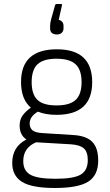

<svg xmlns="http://www.w3.org/2000/svg" viewBox="-20 -741 550 958"><path d="M262 -168Q207 -168 169 -184Q149 -172 138.5 -157.5Q128 -143 128 -124Q128 -104 141.5 -91.5Q155 -79 192 -77L349 -67Q411 -63 440.5 -33Q470 -3 470 60Q470 134 420 165.5Q370 197 254 197Q139 197 90 166.5Q41 136 41 72Q41 -9 112 -45Q78 -67 78 -115Q78 -143 92 -163.5Q106 -184 134 -204Q85 -245 85 -332Q85 -495 264 -495Q440 -495 440 -331Q440 -168 262 -168ZM262 -215Q328 -215 357.5 -242.5Q387 -270 387 -331Q387 -393 357 -420.5Q327 -448 262 -448Q197 -448 167.5 -420.5Q138 -393 138 -331Q138 -270 167 -242.5Q196 -215 262 -215ZM96 63Q96 111 132 131Q168 151 256 151Q348 151 383 130Q418 109 418 58Q418 17 398.5 -0.5Q379 -18 333 -21L161 -31H160Q96 -4 96 63ZM265 -569Q230 -569 230 -599V-612Q230 -628 236 -648L255 -716Q257 -721 262 -721H285Q291 -721 289 -714L273 -642Q297 -636 297 -611V-599Q297 -586 288 -577.5Q279 -569 265 -569Z"/></svg>

Font: Sofia Sans Light
Style: Regular
Weight: 300
Designer: Botio Nikoltchev, Ani Petrova
Foundry: lettersoup
Version: Version 4.100; ttfautohint (v1.8.3)